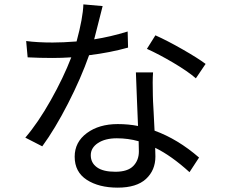

<svg xmlns="http://www.w3.org/2000/svg" viewBox="-20 -819 1040 885"><path d="M927.7 -524.4 882.8 -458Q845.7 -490.2 778.8 -529.8Q711.9 -569.3 657.2 -593.8L696.3 -656.2Q751 -631.8 821.8 -591.3Q892.6 -550.8 927.7 -524.4ZM568.4 -673.8 570.3 -599.6Q486.3 -576.2 390.6 -564.5Q353.5 -459 293.5 -341.8Q233.4 -224.6 174.8 -144.5L96.7 -184.6Q155.3 -252.9 213.9 -356.9Q272.5 -460.9 308.6 -554.7Q264.6 -551.8 221.7 -551.8Q163.1 -551.8 107.4 -554.7L100.6 -629.9Q152.3 -623 222.7 -623Q269.5 -623 333 -627.9Q362.3 -736.3 364.3 -798.8L453.1 -791Q449.2 -777.3 436 -723.6Q422.9 -669.9 414.1 -637.7Q489.3 -649.4 568.4 -673.8ZM620.1 -121.1Q620.1 -150.4 619.1 -168Q570.3 -181.6 518.6 -181.6Q464.8 -181.6 431.6 -159.7Q398.4 -137.7 398.4 -103.5Q398.4 -68.4 426.8 -47.9Q455.1 -27.3 511.7 -27.3Q568.4 -27.3 594.2 -53.7Q620.1 -80.1 620.1 -121.1ZM606.4 -485.4H685.5Q682.6 -446.3 684.6 -377.9Q684.6 -361.3 688 -304.7Q691.4 -248 692.4 -216.8Q799.8 -177.7 897.5 -92.8L853.5 -25.4Q769.5 -101.6 695.3 -137.7Q696.3 -123 696.3 -97.7Q696.3 -34.2 652.8 5.9Q609.4 45.9 522.5 45.9Q435.5 45.9 379.9 9.8Q324.2 -26.4 324.2 -96.7Q324.2 -164.1 380.4 -205.6Q436.5 -247.1 522.5 -247.1Q572.3 -247.1 616.2 -238.3Q615.2 -269.5 611.3 -357.9Q607.4 -446.3 606.4 -485.4Z"/></svg>

Font: Nasu
Style: Regular
Weight: 400
Designer: Ryoko NISHIZUKA (kana &amp; ideographs); Paul D. Hunt (Latin, Greek &amp; Cyrillic); Wenlong ZHANG (bopomofo); Sandoll C
Version: Version 2014.1215